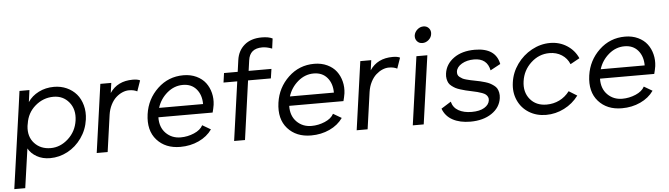

<svg xmlns="http://www.w3.org/2000/svg" viewBox="-54 -963 4878 1400"><g transform="rotate(-5 2385.0 -262.5)"><path d="M172.9 -500 161.1 -413.1Q189.9 -456.5 240.7 -482.2Q291.5 -507.8 353 -507.8Q402.8 -507.8 445.3 -488.8Q487.8 -469.7 516.6 -436.3Q545.4 -402.8 558.6 -354.2Q571.8 -305.7 564 -250Q553.7 -175.8 511.5 -116.2Q469.2 -56.6 408.4 -24.4Q347.7 7.8 280.8 7.8Q225.1 7.8 183.3 -15.9Q141.6 -39.6 121.1 -77.1L80.1 210H0L84 -382.8L100.1 -500ZM136.2 -240.2Q127.4 -162.6 172.4 -113.8Q217.3 -64.9 291 -64.9Q361.8 -64.9 419.7 -117.7Q477.5 -170.4 488.8 -250Q500 -330.1 456.8 -383.1Q413.6 -436 342.8 -436Q268.1 -436 209.2 -385.7Q150.4 -335.4 139.2 -255.9V-256.8Z M929.7 -509.8Q965.3 -509.8 982.9 -500L955.6 -421.9Q931.6 -435.1 895 -435.1Q871.6 -435.1 847.4 -424.8Q823.2 -414.6 801 -394.8Q778.8 -375 762.2 -342.5Q745.6 -310.1 739.7 -270L701.7 0H621.6L691.9 -500H772L761.7 -426.8Q817.4 -509.8 929.7 -509.8Z M1233.4 8.8Q1124.5 8.8 1062 -61.3Q999.5 -131.3 1016.1 -250Q1031.7 -359.4 1110.8 -434.6Q1189.9 -509.8 1300.3 -509.8Q1353 -509.8 1395 -490Q1437 -470.2 1461.7 -437.5Q1486.3 -404.8 1496.8 -362.8Q1507.3 -320.8 1501.5 -275.9Q1496.6 -246.1 1489.3 -220.2H1092.3Q1090.8 -147 1134 -103.5Q1177.2 -60.1 1242.2 -60.1Q1292.5 -60.1 1340.1 -80.3Q1387.7 -100.6 1405.3 -134.8L1466.3 -99.1Q1430.7 -48.3 1368.9 -19.8Q1307.1 8.8 1233.4 8.8ZM1103.5 -288.1H1425.3Q1425.3 -355 1389.2 -397.5Q1353 -439.9 1290.5 -439.9Q1226.6 -439.9 1175 -396.2Q1123.5 -352.5 1103.5 -288.1Z M1894 -734.9Q1943.4 -734.9 1972.2 -720.2L1962.4 -647Q1923.3 -662.1 1891.1 -662.1Q1799.3 -662.1 1788.1 -576.2L1777.3 -500H1944.3L1934.1 -431.2H1767.1L1707 0H1627.4L1688 -431.2H1587.4L1597.2 -500H1697.3L1709 -584Q1718.3 -652.8 1766.1 -693.8Q1814 -734.9 1894 -734.9Z M2190.9 8.8Q2082 8.8 2019.5 -61.3Q1957 -131.3 1973.6 -250Q1989.3 -359.4 2068.4 -434.6Q2147.5 -509.8 2257.8 -509.8Q2310.5 -509.8 2352.5 -490Q2394.5 -470.2 2419.2 -437.5Q2443.8 -404.8 2454.3 -362.8Q2464.8 -320.8 2459 -275.9Q2454.1 -246.1 2446.8 -220.2H2049.8Q2048.3 -147 2091.6 -103.5Q2134.8 -60.1 2199.7 -60.1Q2250 -60.1 2297.6 -80.3Q2345.2 -100.6 2362.8 -134.8L2423.8 -99.1Q2388.2 -48.3 2326.4 -19.8Q2264.6 8.8 2190.9 8.8ZM2061 -288.1H2382.8Q2382.8 -355 2346.7 -397.5Q2310.5 -439.9 2248 -439.9Q2184.1 -439.9 2132.6 -396.2Q2081.1 -352.5 2061 -288.1Z M2832.5 -509.8Q2868.2 -509.8 2885.7 -500L2858.4 -421.9Q2834.5 -435.1 2797.9 -435.1Q2774.4 -435.1 2750.2 -424.8Q2726.1 -414.6 2703.9 -394.8Q2681.6 -375 2665 -342.5Q2648.4 -310.1 2642.6 -270L2604.5 0H2524.4L2594.7 -500H2674.8L2664.6 -426.8Q2720.2 -509.8 2832.5 -509.8Z M3006.3 -651.9Q3010.3 -676.8 3030.3 -694.3Q3050.3 -711.9 3075.2 -711.9Q3100.1 -711.9 3115 -694.3Q3129.9 -676.8 3126.5 -651.9Q3123.5 -627 3103.3 -609.4Q3083 -591.8 3058.1 -591.8Q3033.2 -591.8 3018.3 -609.4Q3003.4 -627 3006.3 -651.9ZM2935.1 0 3005.4 -500H3085.4L3015.1 0Z M3356.4 9.8Q3280.3 9.8 3227.5 -18.6Q3174.8 -46.9 3154.3 -103L3226.1 -147.9Q3236.8 -104 3275.6 -82Q3314.5 -60.1 3372.1 -60.1Q3430.7 -60.1 3464.8 -80.8Q3499 -101.6 3503.4 -133.8Q3505.4 -147.9 3500 -158.7Q3494.6 -169.4 3485.8 -176.8Q3477.1 -184.1 3459.2 -190.7Q3441.4 -197.3 3425.8 -201.2Q3410.2 -205.1 3383.3 -210.9Q3357.4 -216.3 3341.6 -220.2Q3325.7 -224.1 3303.7 -231Q3281.7 -237.8 3268.8 -244.6Q3255.9 -251.5 3241.5 -262.5Q3227.1 -273.4 3220.2 -286.1Q3213.4 -298.8 3210 -316.4Q3206.5 -334 3209.5 -355Q3218.8 -423.3 3278.8 -466.6Q3338.9 -509.8 3433.1 -509.8Q3585.9 -509.8 3609.4 -390.1L3535.2 -350.1Q3517.1 -439.9 3421.4 -439.9Q3369.1 -439.9 3331.8 -418Q3294.4 -396 3290 -362.8Q3288.6 -350.1 3292 -340.1Q3295.4 -330.1 3305.4 -322.3Q3315.4 -314.5 3325.2 -309.1Q3335 -303.7 3352.8 -299.1Q3370.6 -294.4 3382.1 -291.7Q3393.6 -289.1 3414.1 -285.2Q3437.5 -280.8 3452.4 -277.3Q3467.3 -273.9 3488.5 -267.6Q3509.8 -261.2 3522.9 -254.4Q3536.1 -247.6 3550.8 -236.8Q3565.4 -226.1 3572.8 -213.4Q3580.1 -200.7 3583.7 -182.6Q3587.4 -164.6 3584.5 -143.1Q3574.7 -73.7 3512.5 -32Q3450.2 9.8 3356.4 9.8Z M3689 -248Q3698.7 -319.8 3741.9 -380.4Q3785.2 -440.9 3849.6 -476.1Q3914.1 -511.2 3983.9 -511.2Q4052.7 -511.2 4107.4 -476.1Q4162.1 -440.9 4188 -381.8L4120.1 -344.2Q4102.1 -388.2 4063.2 -413.1Q4024.4 -438 3973.1 -438Q3896.5 -438 3837.9 -383.8Q3779.3 -329.6 3768.1 -250Q3756.8 -170.9 3800.3 -118.4Q3843.8 -65.9 3920.9 -65.9Q3971.2 -65.9 4014.4 -86.9Q4057.6 -107.9 4088.9 -148.9L4148.9 -111.8Q4106.9 -55.2 4043.7 -23.2Q3980.5 8.8 3911.1 8.8Q3840.8 8.8 3786.1 -24.9Q3731.4 -58.6 3705.1 -117.7Q3678.7 -176.8 3689 -248Z M4465.8 8.8Q4356.9 8.8 4294.4 -61.3Q4231.9 -131.3 4248.5 -250Q4264.2 -359.4 4343.3 -434.6Q4422.4 -509.8 4532.7 -509.8Q4585.4 -509.8 4627.4 -490Q4669.4 -470.2 4694.1 -437.5Q4718.8 -404.8 4729.2 -362.8Q4739.7 -320.8 4733.9 -275.9Q4729 -246.1 4721.7 -220.2H4324.7Q4323.2 -147 4366.5 -103.5Q4409.7 -60.1 4474.6 -60.1Q4524.9 -60.1 4572.5 -80.3Q4620.1 -100.6 4637.7 -134.8L4698.7 -99.1Q4663.1 -48.3 4601.3 -19.8Q4539.6 8.8 4465.8 8.8ZM4335.9 -288.1H4657.7Q4657.7 -355 4621.6 -397.5Q4585.4 -439.9 4522.9 -439.9Q4459 -439.9 4407.5 -396.2Q4356 -352.5 4335.9 -288.1Z"/></g></svg>

Font: Human Sans
Style: Italic
Weight: 400
Italic angle: -8°
Designer: Tim Radville
Foundry: Continuum
Version: Version 1.000;FEAKit 1.0